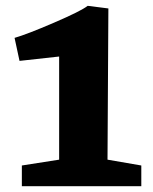

<svg xmlns="http://www.w3.org/2000/svg" viewBox="-20 -639 526 659"><path d="M183 -91V-445L47 -430L30 -509Q72 -521 165 -561Q258 -601 281 -619L352 -610L349 -91L465 -71V0H55V-71Z"/></svg>

Font: Martel Heavy
Style: Regular
Weight: 900
Designer: Dan Reynolds
Foundry: Dan Reynolds
Version: Version 1.001; ttfautohint (v1.1) -l 5 -r 5 -G 72 -x 0 -D la